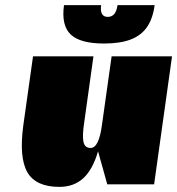

<svg xmlns="http://www.w3.org/2000/svg" viewBox="-20 -720 692 750"><path d="M582 0H399L363 -129Q342 -57 305 -23.5Q268 10 212 10Q120 10 87 -47Q54 -104 71 -230L109 -500H345L309 -242Q301 -190 306 -166Q311 -142 334 -142Q366 -142 378 -230L416 -500H652ZM584 -700Q577 -647 554 -614Q531 -581 490 -565.5Q449 -550 386 -550Q293 -550 256 -585.5Q219 -621 230 -700H375Q369 -654 401 -654Q433 -654 439 -700Z"/></svg>

Font: Fivo Sans Modern ExtBlk
Style: Regular
Weight: 900
Designer: Alexander Slobzheninov
Foundry: Alexander Slobzheninov
Version: 1.0